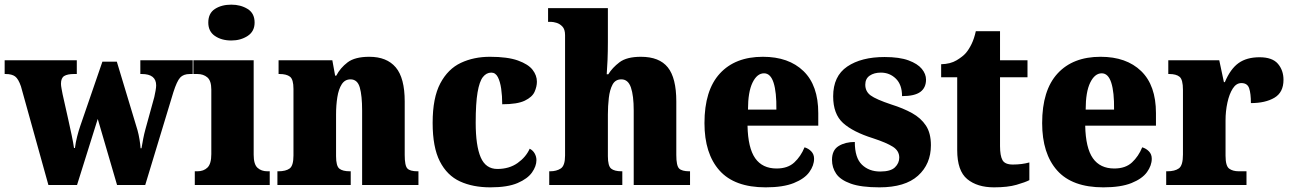

<svg xmlns="http://www.w3.org/2000/svg" viewBox="-26 -795 5549 825"><path d="M64 -424Q53 -456 39 -466.5Q25 -477 -2 -477H-6V-536H304V-477H292Q264 -477 250 -468.5Q236 -460 236 -435Q236 -427 238.5 -414Q241 -401 243 -390L267 -283Q275 -247 282 -214Q289 -181 292 -159H296Q299 -183 305.5 -208.5Q312 -234 319 -254L414 -530H476L565 -235Q570 -217 573.5 -195.5Q577 -174 578 -158H582Q586 -181 589.5 -199.5Q593 -218 599 -240L637 -378Q640 -391 642.5 -405.5Q645 -420 645 -428Q645 -477 583 -477H577V-536H802V-477H790Q762 -477 748 -461.5Q734 -446 719 -399L598 0H477L394 -284L305 0H182Z M968 -621Q926 -621 897.5 -640.5Q869 -660 869 -698Q869 -738 897.5 -756.5Q926 -775 968 -775Q1008 -775 1038 -756.5Q1068 -738 1068 -698Q1068 -660 1038 -640.5Q1008 -621 968 -621ZM811 0V-59H822Q849 -59 865.5 -75Q882 -91 882 -133V-410Q882 -448 865 -462.5Q848 -477 822 -477H805V-536H1064V-130Q1064 -89 1080.5 -74Q1097 -59 1123 -59H1133V0Z M1166 0V-59H1170Q1202 -59 1218.5 -71Q1235 -83 1235 -127V-413Q1235 -454 1220 -465.5Q1205 -477 1175 -477H1171V-536H1402L1414 -470H1419Q1436 -503 1467.5 -527Q1499 -551 1561 -551Q1636 -551 1674.5 -505.5Q1713 -460 1713 -359V-129Q1713 -83 1724.5 -71Q1736 -59 1768 -59H1772V0H1530V-320Q1530 -384 1520 -419Q1510 -454 1480 -454Q1456 -454 1442.5 -433Q1429 -412 1423.5 -377.5Q1418 -343 1418 -303V-124Q1418 -82 1432 -70.5Q1446 -59 1477 -59H1481V0Z M2081 10Q2006 10 1950.5 -15.5Q1895 -41 1864 -101.5Q1833 -162 1833 -267Q1833 -375 1866 -437Q1899 -499 1954.5 -525Q2010 -551 2079 -551Q2155 -551 2199.5 -535Q2244 -519 2262.5 -495Q2281 -471 2281 -444Q2281 -423 2271 -400.5Q2261 -378 2229 -362.5Q2197 -347 2132 -347Q2132 -383 2127.5 -414Q2123 -445 2113 -464Q2103 -483 2085 -483Q2064 -483 2049 -464Q2034 -445 2026 -398Q2018 -351 2018 -268Q2018 -169 2039.5 -119Q2061 -69 2111 -69Q2162 -69 2198 -94.5Q2234 -120 2250 -156Q2264 -149 2271.5 -135.5Q2279 -122 2279 -107Q2279 -81 2260 -54Q2241 -27 2198 -8.5Q2155 10 2081 10Z M2334 0V-59H2338Q2365 -59 2383.5 -71Q2402 -83 2402 -127V-644Q2402 -669 2390.5 -681Q2379 -693 2365 -697Q2351 -701 2343 -701H2329V-760H2586V-614Q2586 -574 2584.5 -537Q2583 -500 2581 -476H2588Q2605 -504 2636 -527.5Q2667 -551 2728 -551Q2807 -551 2843.5 -505.5Q2880 -460 2880 -359V-129Q2880 -83 2892 -71Q2904 -59 2936 -59H2939V0H2697V-320Q2697 -384 2685 -419Q2673 -454 2644 -454Q2618 -454 2606 -431.5Q2594 -409 2590 -374Q2586 -339 2586 -303V-124Q2586 -82 2600 -70.5Q2614 -59 2645 -59H2648V0Z M3264 10Q3130 10 3065.5 -62.5Q3001 -135 3001 -266Q3001 -407 3067 -479Q3133 -551 3252 -551Q3363 -551 3426.5 -489.5Q3490 -428 3490 -309V-255H3186Q3188 -159 3219 -115Q3250 -71 3311 -71Q3359 -71 3387 -97Q3415 -123 3431 -162Q3448 -157 3460 -144.5Q3472 -132 3472 -113Q3472 -84 3451.5 -55.5Q3431 -27 3385 -8.5Q3339 10 3264 10ZM3310 -324Q3311 -399 3298 -439.5Q3285 -480 3257 -480Q3227 -480 3207.5 -440Q3188 -400 3188 -324Z M3753 10Q3674 10 3629.5 -6Q3585 -22 3567 -48.5Q3549 -75 3549 -108Q3549 -150 3577.5 -167.5Q3606 -185 3647 -185Q3647 -117 3677.5 -87.5Q3708 -58 3756 -58Q3801 -58 3819.5 -76Q3838 -94 3838 -118Q3838 -147 3810.5 -164.5Q3783 -182 3725 -201Q3639 -228 3596.5 -266.5Q3554 -305 3554 -381Q3554 -468 3614.5 -509Q3675 -550 3775 -550Q3839 -550 3878 -535.5Q3917 -521 3935 -499Q3953 -477 3953 -453Q3953 -418 3928.5 -400Q3904 -382 3850 -382Q3850 -431 3823.5 -457Q3797 -483 3759 -483Q3730 -483 3711 -470Q3692 -457 3692 -431Q3692 -402 3715 -385Q3738 -368 3804 -346Q3855 -330 3893 -309Q3931 -288 3952.5 -255.5Q3974 -223 3974 -171Q3974 -90 3918.5 -40Q3863 10 3753 10Z M4245 10Q4173 10 4130 -25.5Q4087 -61 4087 -150V-463H4018V-519Q4058 -520 4084.5 -536Q4111 -552 4124 -567Q4137 -582 4148.5 -605.5Q4160 -629 4167 -661H4271V-536H4389V-463H4271V-167Q4271 -126 4281.5 -107Q4292 -88 4326 -88Q4365 -88 4397 -97V-21Q4380 -12 4342 -1Q4304 10 4245 10Z M4715 10Q4581 10 4516.5 -62.5Q4452 -135 4452 -266Q4452 -407 4518 -479Q4584 -551 4703 -551Q4814 -551 4877.5 -489.5Q4941 -428 4941 -309V-255H4637Q4639 -159 4670 -115Q4701 -71 4762 -71Q4810 -71 4838 -97Q4866 -123 4882 -162Q4899 -157 4911 -144.5Q4923 -132 4923 -113Q4923 -84 4902.5 -55.5Q4882 -27 4836 -8.5Q4790 10 4715 10ZM4761 -324Q4762 -399 4749 -439.5Q4736 -480 4708 -480Q4678 -480 4658.5 -440Q4639 -400 4639 -324Z M4985 0V-59H4990Q5022 -59 5039.5 -71.5Q5057 -84 5057 -131V-409Q5057 -453 5042.5 -465Q5028 -477 4998 -477H4994V-536H5213L5233 -442H5237Q5261 -499 5296 -524Q5331 -549 5386 -549Q5441 -549 5465 -521Q5489 -493 5489 -452Q5489 -398 5450 -375Q5411 -352 5349 -352Q5349 -393 5341.5 -415.5Q5334 -438 5308 -438Q5286 -438 5271 -414.5Q5256 -391 5248 -354Q5240 -317 5240 -278V-126Q5240 -82 5255.5 -70.5Q5271 -59 5297 -59H5330V0Z"/></svg>

Font: Noto Serif Lao SemiCondensed Black
Style: Regular
Weight: 900
Width: 4
Designer: Monotype Design Team
Foundry: Monotype Imaging Inc.
Version: Version 2.003; ttfautohint (v1.8.4.7-5d5b)